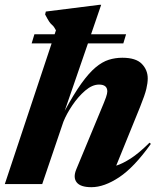

<svg xmlns="http://www.w3.org/2000/svg" viewBox="-38 -765 663 798"><path d="M225.5 -259 137.5 0H-18L176.5 -584.5H93.5L105 -622.5H189L194.5 -639Q187.5 -652 183.5 -656.5Q179.5 -661 175.8 -664Q172 -667 166.2 -675.5Q160.5 -684 149.5 -705L152.5 -717L375 -745H382.5L340.5 -622.5H486L474.5 -584.5H327.5L231 -304.5Q269 -374.5 300.2 -418Q331.5 -461.5 359.2 -484.8Q387 -508 414 -516.5Q441 -525 470.5 -525Q526.5 -525 551.2 -499.8Q576 -474.5 576 -439Q576 -420 570.2 -395.5Q564.5 -371 544 -320L445 -76.5Q471 -84.5 505 -106.2Q539 -128 583.5 -172L589 -167Q519.5 -69.5 457.2 -28.2Q395 13 342 13Q296.5 13 280.8 -7Q265 -27 279 -61L379 -302Q397 -344.5 402.5 -360.5Q408 -376.5 408 -385Q408 -413.5 373.5 -413.5Q345.5 -413.5 316.2 -388.5Q287 -363.5 262.8 -327.5Q238.5 -291.5 225.5 -259Z"/></svg>

Font: Newsreader 72pt
Style: Bold Italic
Weight: 700
Italic angle: -17°
Designer: Hugues Gentile
Foundry: Production Type
Version: Version 1.003; ttfautohint (v1.8.3)